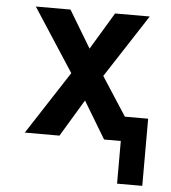

<svg xmlns="http://www.w3.org/2000/svg" viewBox="-51 -566 702 789"><g transform="rotate(5 300.0 -172.0)"><path d="M461 176V0H392L300 -153L208 0H65L234 -260L65 -520H208L300 -367L392 -520H535L366 -260L469 -101H565V176Z"/></g></svg>

Font: R Plex Mono
Style: Bold
Weight: 700
Monospace: yes
Designer: Belleve Invis
Foundry: Belleve Invis
Version: Version 31.8.0